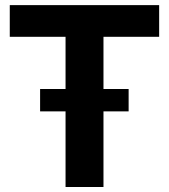

<svg xmlns="http://www.w3.org/2000/svg" viewBox="-20 -748 676 768"><path d="M19.1 -600.8V-727.5H616.6V-600.8H393.9V0H242.2V-600.8ZM140.4 -302.5V-392H494.5V-302.5Z"/></svg>

Font: Inter Tight
Style: Regular
Weight: 400
Designer: Rasmus Andersson
Foundry: rsms
Version: Version 3.002